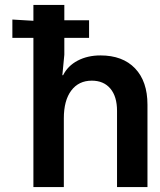

<svg xmlns="http://www.w3.org/2000/svg" viewBox="-20 -756 646 776"><path d="M240 -674H340V-603H240V-535L232 -452H235Q254 -490 294 -511Q334 -532 386 -532Q476 -532 526 -479.5Q576 -427 576 -333V0H453V-308Q453 -366 426 -398Q399 -430 351 -430Q298 -430 268 -390Q238 -350 238 -278V0H115V-603H30V-677L115 -672V-736H240Z"/></svg>

Font: Non Bureau Medium
Style: Regular
Weight: 500
Designer: Jona Saucedo
Foundry: Non Foundry
Version: Version 1.000; ttfautohint (v1.8.4)